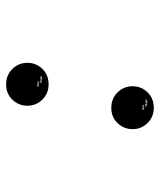

<svg xmlns="http://www.w3.org/2000/svg" viewBox="34 -593 532 640"><g transform="rotate(-90 300.0 -273.0)"><path d="M288.1 -49.8H287.1V-55.7H286.1V-48.8H288.1ZM284.2 -49.8H283.2V-52.7H284.2ZM253.9 -58.6H254.9V-61.5H256.8V-58.6H257.8V-65.4H254.9L253.9 -63.5ZM255.4 -64.5H256.8V-62.5H254.9V-63.5ZM260.7 -62.5V-58.6H261.7V-62.5L261.2 -63.5H258.8V-58.6H259.8V-62.5ZM264.6 -62.5V-58.6H265.6V-62.5L265.1 -63.5H262.7V-58.6H263.7V-62.5ZM267.6 -60.5H268.6V-59.6H267.6ZM267.1 -58.6H269.5V-62.5L269 -63.5H266.6V-62.5H268.6V-61.5H267.1L266.6 -60.5V-59.6ZM272.5 -52.7V-48.8H273.4V-52.7L272.9 -53.7H271.5V-55.7H270.5V-48.8H271.5V-52.7ZM269 -52.7H266.6V-54.7H269.5V-55.7H266.1L265.6 -54.7V-52.7L266.1 -51.8H268.6V-49.8H265.6V-48.8H269L269.5 -49.8V-51.8ZM276.4 -49.8H275.4V-53.7H274.4V-49.8L274.9 -48.8H277.3V-53.7H276.4ZM279.3 -49.8V-52.7H280.3V-49.8ZM278.8 -53.7 278.3 -52.7V-49.8L278.8 -48.8H280.3V-47.9H278.3V-46.9H280.8L281.2 -47.9V-53.7ZM282.7 -53.7 282.2 -52.7V-49.8L282.7 -48.8H284.7L285.2 -49.8V-52.7L284.7 -53.7ZM260.7 -26.4Q230.5 -26.4 210 -47.1Q189.5 -67.9 189.5 -97.2Q189.5 -126 209.5 -147Q229.5 -168 260.7 -168Q291.5 -168 312 -147.2Q332.5 -126.5 332.5 -97.2Q332.5 -67.9 312.3 -47.1Q292 -26.4 260.7 -26.4ZM366.2 -400.4H365.2V-406.2H364.3V-399.4H366.2ZM362.3 -400.4H361.3V-403.3H362.3ZM332 -409.2H333V-412.1H335V-409.2H335.9V-416H333L332 -414.1ZM333.5 -415H335V-413.1H333V-414.1ZM338.9 -413.1V-409.2H339.8V-413.1L339.4 -414.1H336.9V-409.2H337.9V-413.1ZM342.8 -413.1V-409.2H343.8V-413.1L343.3 -414.1H340.8V-409.2H341.8V-413.1ZM345.7 -411.1H346.7V-410.2H345.7ZM345.2 -409.2H347.7V-413.1L347.2 -414.1H344.7V-413.1H346.7V-412.1H345.2L344.7 -411.1V-410.2ZM350.6 -403.3V-399.4H351.6V-403.3L351.1 -404.3H349.6V-406.2H348.6V-399.4H349.6V-403.3ZM347.2 -403.3H344.7V-405.3H347.7V-406.2H344.2L343.8 -405.3V-403.3L344.2 -402.3H346.7V-400.4H343.8V-399.4H347.2L347.7 -400.4V-402.3ZM354.5 -400.4H353.5V-404.3H352.5V-400.4L353 -399.4H355.5V-404.3H354.5ZM357.4 -400.4V-403.3H358.4V-400.4ZM356.9 -404.3 356.4 -403.3V-400.4L356.9 -399.4H358.4V-398.4H356.4V-397.5H358.9L359.4 -398.4V-404.3ZM360.8 -404.3 360.4 -403.3V-400.4L360.8 -399.4H362.8L363.3 -400.4V-403.3L362.8 -404.3ZM338.9 -377Q308.6 -377 288.1 -397.7Q267.6 -418.5 267.6 -447.8Q267.6 -476.6 287.6 -497.6Q307.6 -518.6 338.9 -518.6Q369.6 -518.6 390.1 -497.8Q410.6 -477.1 410.6 -447.8Q410.6 -418.5 390.4 -397.7Q370.1 -377 338.9 -377Z"/></g></svg>

Font: Anka/Coder
Style: Italic
Weight: 400
Italic angle: -12°
Monospace: yes
Version: Version 001.100